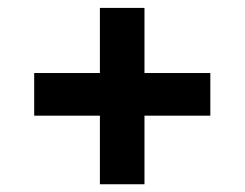

<svg xmlns="http://www.w3.org/2000/svg" viewBox="-20 -628 622 488"><path d="M233.9 -159.7H347.2V-334H514.6V-442.4H347.2V-607.9H233.9V-442.4H66.9V-334H233.9Z"/></svg>

Font: Krona One
Style: Regular
Weight: 400
Designer: Yvonne Schüttler
Foundry: Yvonne Schüttler
Version: Version 1.002